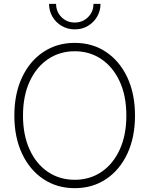

<svg xmlns="http://www.w3.org/2000/svg" viewBox="-20 -957 767 986"><path d="M363.8 9.3Q272.5 9.3 202.4 -37.6Q132.3 -84.5 93 -168.5Q53.7 -252.4 53.7 -363.3Q53.7 -475.1 93 -559.1Q132.3 -643.1 202.4 -689.9Q272.5 -736.8 363.8 -736.8Q455.1 -736.8 524.9 -689.9Q594.7 -643.1 634 -559.1Q673.3 -475.1 673.3 -363.3Q673.3 -252 634 -168Q594.7 -84 524.9 -37.4Q455.1 9.3 363.8 9.3ZM363.8 -33.7Q440.9 -33.7 500.7 -74Q560.5 -114.3 594.7 -188.5Q628.9 -262.7 628.9 -363.3Q628.9 -464.4 594.7 -538.6Q560.5 -612.8 500.7 -653.3Q440.9 -693.8 363.8 -693.8Q287.1 -693.8 227.1 -653.6Q167 -613.3 132.6 -539.1Q98.1 -464.8 98.1 -363.3Q98.1 -263.2 132.1 -189Q166 -114.7 226.1 -74.2Q286.1 -33.7 363.8 -33.7ZM363.8 -806.2Q327.1 -806.2 297.1 -823.7Q267.1 -841.3 249.5 -871.1Q231.9 -900.9 231.9 -937H268.1Q268.1 -896.5 295.9 -868.9Q323.7 -841.3 363.8 -841.3Q404.3 -841.3 432.1 -868.9Q460 -896.5 460 -937H496.1Q496.1 -900.9 478.5 -871.1Q460.9 -841.3 431.2 -823.7Q401.4 -806.2 363.8 -806.2Z"/></svg>

Font: Inter 24pt ExtraLight
Style: Regular
Weight: 250
Designer: Rasmus Andersson
Foundry: rsms
Version: Version 4.001;git-66647c0bb